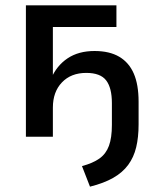

<svg xmlns="http://www.w3.org/2000/svg" viewBox="-20 -512 587 719"><path d="M317 187 287 110Q328 99 352.5 81.5Q377 64 388 34Q399 4 399 -44V-126Q399 -183 377.5 -211Q356 -239 303 -239Q246 -239 212 -203.5Q178 -168 178 -109V0H77V-492H416V-411H178V-217H171Q192 -266 233 -293.5Q274 -321 334 -321Q390 -321 426.5 -299.5Q463 -278 481 -236.5Q499 -195 499 -131V-46Q499 2 490 39.5Q481 77 460 105.5Q439 134 404 154Q369 174 317 187Z"/></svg>

Font: Nunito Sans 10pt SemiCondensed SemiBold
Style: Regular
Weight: 600
Width: 4
Designer: Vernon Adams
Foundry: Vernon Adams
Version: Version 3.101;gftools[0.9.27]